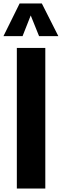

<svg xmlns="http://www.w3.org/2000/svg" viewBox="-34 -1086 356 1106"><path d="M63 0V-810H227V0ZM-14 -878 79 -1066H207L302 -878H191L143 -997L96 -878Z"/></svg>

Font: Oswald SemiBold
Style: Regular
Weight: 600
Designer: Vernon Adams
Foundry: Vernon Adams
Version: Version 4.103;gftools[0.9.33.dev8+g029e19f]